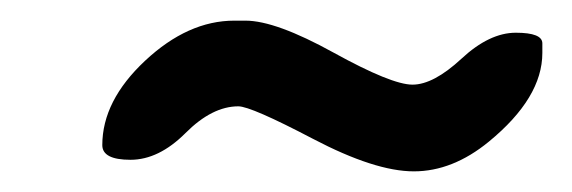

<svg xmlns="http://www.w3.org/2000/svg" viewBox="-20 -437 554 186"><path d="M505.4 -395V-385.7Q505.4 -342.3 453.6 -299.8Q418.5 -271 380.9 -271Q343.3 -271 283.2 -302.5Q223.1 -334 210.9 -334Q185.5 -334 159.7 -308.1Q133.8 -282.2 106.4 -282.2Q79.1 -282.2 79.1 -296.4Q79.1 -339.4 120.6 -378.2Q162.1 -417 207 -417H217.8Q247.1 -417 303.2 -386Q359.4 -355 379.6 -355Q399.9 -355 427 -380.1Q454.1 -405.3 479.7 -405.3Q505.4 -405.3 505.4 -395Z"/></svg>

Font: Averia Sans Libre
Style: Bold Italic
Weight: 700
Italic angle: -6.90001°
Version: Version 1.002